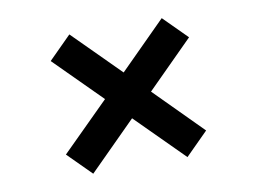

<svg xmlns="http://www.w3.org/2000/svg" viewBox="-57 -667 813 610"><g transform="rotate(-10 349.5 -362.5)"><path d="M502 -138 350 -290 198 -138 123 -213 276 -365 127 -514 200 -587 349 -438 498 -587 573 -512 424 -363 575 -211Z"/></g></svg>

Font: MSTAGE Medium
Style: Regular
Weight: 500
Designer: Ninad Kale (Devanagari), Jonny Pinhorn (Latin)
Foundry: Indian Type Foundry
Version: 4.004